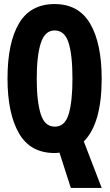

<svg xmlns="http://www.w3.org/2000/svg" viewBox="-20 -746 540 946"><path d="M481 180 393 -49Q481 -138 481 -358Q481 -532 424.5 -629Q368 -726 249 -726Q130 -726 73.5 -630.5Q17 -535 17 -359Q17 -188 73 -90Q129 8 249 8Q261 8 273 6L329 180ZM161 -358Q161 -471 181 -533.5Q201 -596 249 -596Q298 -596 317.5 -536.5Q337 -477 337 -358Q337 -246 318.5 -184Q300 -122 250 -122Q200 -122 180.5 -184.5Q161 -247 161 -358Z"/></svg>

Font: Noto Sans Mono UI Condensed ExtraBold
Style: Regular
Weight: 800
Width: 3
Designer: Monotype Design team
Foundry: Monotype Imaging Inc.
Version: 1.000